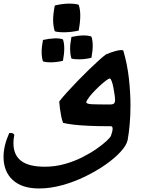

<svg xmlns="http://www.w3.org/2000/svg" viewBox="-60 -715 828 1086"><path d="M591 -148Q591 -160 588 -180.5Q585 -201 581 -221.5Q577 -242 571.5 -256.5Q566 -271 561 -271Q555 -271 538.5 -258.5Q522 -246 501.5 -227Q481 -208 462 -187Q443 -166 433 -149Q428 -141 428 -137Q428 -127 459.5 -125.5Q491 -124 562 -124Q580 -124 585.5 -130.5Q591 -137 591 -148ZM662 77Q656 106 623 142.5Q590 179 538 215.5Q486 252 422.5 283Q359 314 291.5 332.5Q224 351 161 351Q64 351 12 303Q-40 255 -40 172Q-40 110 -8 38Q-4 37 1 37Q14 37 21 47Q16 73 16 95Q16 161 59 194.5Q102 228 194 228Q251 228 305 213Q359 198 405.5 174.5Q452 151 487.5 126Q523 101 544 81Q565 61 568 52Q577 26 577 13Q577 -1 567 -1Q491 -1 440 -3.5Q389 -6 355.5 -10Q322 -14 297 -20Q291 -34 286.5 -56Q282 -78 279 -101.5Q276 -125 275 -141Q292 -163 319.5 -193.5Q347 -224 379 -257Q411 -290 442.5 -320.5Q474 -351 499.5 -374Q525 -397 539 -407Q562 -417 587 -424.5Q612 -432 626 -432Q637 -432 638 -427Q660 -352 669 -272Q678 -192 678 -119Q678 -62 673.5 -11.5Q669 39 662 77ZM250 -538Q241 -565 240.5 -599.5Q240 -634 250 -684Q292 -694 328.5 -694.5Q365 -695 385 -688Q403 -638 385 -542Q345 -533 306.5 -532.5Q268 -532 250 -538ZM183 -368Q176 -390 175.5 -418.5Q175 -447 183 -489Q219 -497 249 -498Q279 -499 296 -492Q311 -450 296 -371Q262 -363 230.5 -362.5Q199 -362 183 -368ZM344 -384Q337 -407 336.5 -435.5Q336 -464 344 -506Q380 -514 410 -514.5Q440 -515 457 -508Q472 -466 457 -388Q423 -380 391 -379.5Q359 -379 344 -384Z"/></svg>

Font: Ruwudu SemiBold
Style: Regular
Weight: 600
Designer: Becca Hirsbrunner Spalinger
Foundry: SIL International
Version: Version 3.000